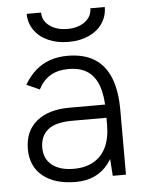

<svg xmlns="http://www.w3.org/2000/svg" viewBox="-52 -742 604 796"><g transform="rotate(-5 250.5 -344.0)"><path d="M386 0 381 -75V-268Q381 -332 366.5 -373.5Q352 -415 321.5 -436Q291 -457 242 -457Q197 -457 166.5 -439Q136 -421 116 -383L62 -407Q83 -443 109.5 -466Q136 -489 169 -500.5Q202 -512 242 -512Q309 -512 353 -485Q397 -458 419 -404Q441 -350 441 -268V0ZM232 12Q144 12 94.5 -28.5Q45 -69 45 -141Q45 -215 94.5 -256Q144 -297 232 -297H382V-242H240Q168 -242 136.5 -215.5Q105 -189 105 -141Q105 -95 137.5 -69Q170 -43 228 -43Q276 -43 310.5 -62.5Q345 -82 363 -120Q381 -158 381 -214H416Q416 -112 367.5 -50Q319 12 232 12ZM252 -569Q205 -569 168 -585.5Q131 -602 110 -632Q89 -662 89 -700H149Q149 -666 178 -644.5Q207 -623 252 -623Q297 -623 325.5 -644.5Q354 -666 354 -700H414Q414 -662 393.5 -632Q373 -602 336.5 -585.5Q300 -569 252 -569Z"/></g></svg>

Font: Figtree Light Light
Style: Regular
Weight: 300
Version: Version 2.001;gftools[0.9.30]